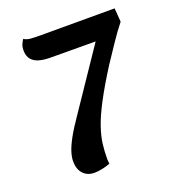

<svg xmlns="http://www.w3.org/2000/svg" viewBox="-128 -768 789 883"><g transform="rotate(-20 267.0 -326.5)"><path d="M184 19Q150 19 129.5 -3Q109 -25 109 -64Q109 -83 116.5 -108Q124 -133 143.5 -169Q163 -205 199 -257L395 -547L174 -548Q144 -548 120 -554.5Q96 -561 82.5 -577.5Q69 -594 69 -622Q69 -638 74 -650Q79 -662 86 -672Q99 -663 119 -661.5Q139 -660 164 -660H529L534 -593Q503 -554 475.5 -512.5Q448 -471 415 -422Q362 -338 330.5 -278Q299 -218 284 -174Q269 -130 264.5 -94Q260 -58 260 -21Q260 -16 260.5 -10Q261 -4 262 3Q244 10 222.5 14.5Q201 19 184 19Z"/></g></svg>

Font: Sansita Swashed Light Medium
Style: Regular
Weight: 500
Version: Version 1.003